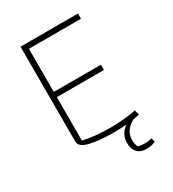

<svg xmlns="http://www.w3.org/2000/svg" viewBox="-187 -714 887 984"><g transform="rotate(-30 256.5 -221.5)"><path d="M316 92Q316 37 361 7Q327 10 284 10Q197 10 143.5 -3.5Q90 -17 90 -48V-610H430V-579H122V-324H401V-293H122V-36Q164 -27 200.5 -23.5Q237 -20 287 -20Q362 -20 434 -34L442 -5Q427 -2 404 2Q371 22 358.5 43Q346 64 346 93Q346 117 356 134Q376 138 396 138Q412 138 437 133L442 156Q418 167 389 167Q353 167 334.5 146.5Q316 126 316 92Z"/></g></svg>

Font: Athiti ExtraLight
Style: Regular
Weight: 250
Version: Version 1.032